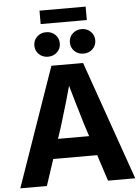

<svg xmlns="http://www.w3.org/2000/svg" viewBox="-67 -1119 855 1170"><g transform="rotate(-5 360.5 -534.0)"><path d="M8.8 0 262.7 -727.5H456.5L711.9 0H545.4L430.7 -353.5Q409.7 -422.9 387.5 -498.3Q365.2 -573.7 339.8 -668H379.4Q353.5 -573.7 331.5 -498Q309.6 -422.4 288.1 -353.5L171.4 0ZM169.4 -160.6V-280.3H551.3V-160.6ZM464.8 -784.2Q431.6 -784.2 409.4 -805.7Q387.2 -827.1 387.2 -858.9Q387.2 -891.1 409.7 -912.6Q432.1 -934.1 464.8 -934.1Q498 -934.1 520.3 -912.6Q542.5 -891.1 542.5 -858.9Q542.5 -827.1 520.3 -805.7Q498 -784.2 464.8 -784.2ZM248 -784.2Q214.4 -784.2 192.1 -805.7Q169.9 -827.1 169.9 -858.9Q169.9 -891.1 192.4 -912.6Q214.8 -934.1 248 -934.1Q281.2 -934.1 303.5 -912.6Q325.7 -891.1 325.7 -858.9Q325.7 -827.1 303.5 -805.7Q281.2 -784.2 248 -784.2ZM502 -1068.4V-986.3H219.7V-1068.4Z"/></g></svg>

Font: Inter 28pt
Style: Bold
Weight: 700
Designer: Rasmus Andersson
Foundry: rsms
Version: Version 4.001;git-66647c0bb